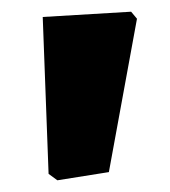

<svg xmlns="http://www.w3.org/2000/svg" viewBox="-20 -666 290 328"><path d="M214 -634 204 -646 53 -637 63 -369 78 -358 166 -372Z"/></svg>

Font: Luna Sans Black
Style: Regular
Weight: 900
Designer: Juan Pablo del Peral
Foundry: Huerta Tipografica
Version: Version 2.001; ttfautohint (v1.5)